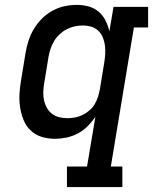

<svg xmlns="http://www.w3.org/2000/svg" viewBox="-20 -558 640 783"><path d="M253 205V121H335L369 -82Q355 -61 337 -43Q319 -25 297 -13.5Q275 -2 251 3Q227 8 204 8Q175 8 149.5 0Q124 -8 105 -26Q86 -44 76 -69Q66 -94 62 -120.5Q58 -147 59.5 -175Q61 -203 66 -231L84 -341Q88 -366 96 -391Q104 -416 117.5 -439Q131 -462 150.5 -481.5Q170 -501 193.5 -514Q217 -527 242.5 -532.5Q268 -538 294 -538Q319 -538 342 -531.5Q365 -525 382.5 -510Q400 -495 410.5 -474Q421 -453 426 -430L443 -530H584V-446H526L432 121H479V205ZM255 -76Q271 -76 286.5 -79Q302 -82 316.5 -89Q331 -96 344 -107Q357 -118 365.5 -132Q374 -146 379 -161.5Q384 -177 387 -192L405 -302Q408 -320 409 -337.5Q410 -355 408 -372Q406 -389 399.5 -405Q393 -421 381 -432.5Q369 -444 352.5 -449Q336 -454 318 -454Q301 -454 284.5 -450.5Q268 -447 252.5 -439Q237 -431 223.5 -418.5Q210 -406 201 -391Q192 -376 186.5 -360Q181 -344 178 -327L160 -217Q157 -200 156.5 -182.5Q156 -165 159.5 -149Q163 -133 171 -118.5Q179 -104 192 -94Q205 -84 221.5 -80Q238 -76 255 -76Z"/></svg>

Font: Iosevka Curly Slab MdEx
Style: Italic
Weight: 500
Width: 7
Italic angle: -9°
Monospace: yes
Designer: Belleve Invis
Foundry: Belleve Invis
Version: Version 11.0.0; ttfautohint (v1.8.3)